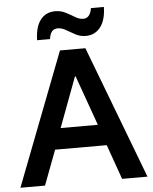

<svg xmlns="http://www.w3.org/2000/svg" viewBox="-59 -924 773 972"><g transform="rotate(-5 328.0 -437.5)"><path d="M5 0 265 -675H394.2L650.8 0H521.7L459.2 -176.7H196.7L130 0ZM234.2 -283.3H423.3L332.5 -537.5H329.2ZM154.2 -736.7Q155.8 -805 183.3 -840Q210.8 -875 257.5 -875Q286.7 -875 310.8 -862.5Q335 -850 356.2 -837.1Q377.5 -824.2 396.7 -824.2Q431.7 -824.2 440 -875H505.8Q504.2 -807.5 476.2 -772.1Q448.3 -736.7 401.7 -736.7Q374.2 -736.7 350 -749.6Q325.8 -762.5 304.6 -775Q283.3 -787.5 263.3 -787.5Q245 -787.5 234.2 -775.4Q223.3 -763.3 220 -736.7Z"/></g></svg>

Font: Funnel Sans Light SemiBold
Style: Regular
Weight: 600
Version: Version 1.000